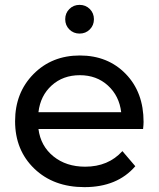

<svg xmlns="http://www.w3.org/2000/svg" viewBox="-20 -763 652 789"><path d="M349 -642Q332 -625 307 -625Q282 -625 265 -642Q248 -659 248 -684Q248 -709 265 -726Q282 -743 307 -743Q332 -743 349 -726Q366 -709 366 -684Q366 -659 349 -642ZM570 -262Q570 -251 568 -233H138Q147 -163 199.5 -120.5Q252 -78 330 -78Q425 -78 483 -142L536 -80Q462 6 327 6Q200 6 121 -70Q42 -146 42 -265Q42 -382 117.5 -458.5Q193 -535 308 -535Q423 -535 496.5 -459.5Q570 -384 570 -262ZM138 -302H478Q470 -369 423.5 -411.5Q377 -454 308 -454Q239 -454 192.5 -412Q146 -370 138 -302Z"/></svg>

Font: Montserrat
Style: Regular
Weight: 500
Designer: Julieta Ulanovsky
Foundry: Julieta Ulanovsky
Version: Version 7.200;PS 007.200;hotconv 1.0.88;makeotf.lib2.5.64775